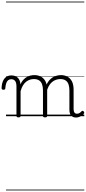

<svg xmlns="http://www.w3.org/2000/svg" viewBox="-76 -1468 1085 2426"><path d="M157 15Q144 15 138 10.5Q132 6 132 -4V-374Q132 -424 114.5 -445.5Q97 -467 66 -467Q44 -467 28.5 -455.5Q13 -444 3.5 -418.5Q-6 -393 -9 -352Q-9 -343 -15 -338.5Q-21 -334 -33 -334Q-43 -334 -49.5 -338.5Q-56 -343 -56 -355Q-54 -408 -38.5 -443.5Q-23 -479 4 -497Q31 -515 67 -515Q95 -515 115.5 -507Q136 -499 150.5 -484Q165 -469 172.5 -449Q180 -429 182 -405V-402Q198 -438 219.5 -460.5Q241 -483 264.5 -496Q288 -509 312.5 -514Q337 -519 359 -519Q404 -519 440.5 -500Q477 -481 498.5 -440.5Q520 -400 520 -334V-4Q520 6 513.5 10.5Q507 15 493 15Q479 15 473 10.5Q467 6 467 -4V-326Q467 -371 455.5 -403Q444 -435 418.5 -452Q393 -469 351 -469Q327 -469 302 -461Q277 -453 254.5 -435.5Q232 -418 214 -388.5Q196 -359 184 -316V-4Q184 6 177.5 10.5Q171 15 157 15ZM884 17Q864 17 848.5 10.5Q833 4 822.5 -8Q812 -20 806.5 -38.5Q801 -57 801 -82V-326Q801 -371 789.5 -403Q778 -435 752.5 -452Q727 -469 686 -469Q659 -469 632 -460Q605 -451 581 -431Q557 -411 538.5 -377Q520 -343 509 -292H485Q492 -355 512 -398Q532 -441 561 -468Q590 -495 624.5 -507Q659 -519 694 -519Q739 -519 775 -500Q811 -481 832.5 -440.5Q854 -400 854 -334V-94Q854 -74 858 -60Q862 -46 871.5 -38.5Q881 -31 895 -31Q907 -31 916.5 -34Q926 -37 935.5 -44Q945 -51 955 -62Q961 -68 968 -67.5Q975 -67 981 -60Q986 -55 988 -48Q990 -41 985 -34Q974 -19 957.5 -7.5Q941 4 922.5 10.5Q904 17 884 17ZM0 928H989V938H0ZM0 -20H989V0H0ZM0 -505H989V-500H0ZM0 -1448H989V-1438H0Z"/></svg>

Font: Playwrite ID Guides
Style: Regular
Weight: 400
Designer: Veronika Burian, José Scaglione
Foundry: TypeTogether
Version: Version 1.003